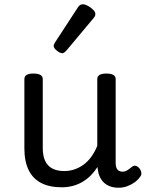

<svg xmlns="http://www.w3.org/2000/svg" viewBox="-20 -859 685 898"><path d="M269 17Q211 17 172 -3.5Q133 -24 113.5 -64.5Q94 -105 94 -166V-489Q94 -502 104.5 -508.5Q115 -515 136 -515Q158 -515 169 -508.5Q180 -502 180 -489V-166Q180 -131 191 -107Q202 -83 224.5 -71Q247 -59 280 -59Q308 -59 332 -68Q356 -77 375.5 -92.5Q395 -108 410 -130Q425 -152 435 -177V-489Q435 -502 445.5 -508.5Q456 -515 478 -515Q499 -515 510 -508.5Q521 -502 521 -489V-96Q521 -82 525 -73Q529 -64 536.5 -60Q544 -56 553 -56Q562 -56 569.5 -59.5Q577 -63 584.5 -69Q592 -75 599 -80Q607 -86 616.5 -83Q626 -80 634 -69Q639 -62 641 -52Q643 -42 636 -33Q626 -18 610 -6.5Q594 5 575 12Q556 19 536 19Q512 19 494.5 12.5Q477 6 465 -6Q453 -18 446 -34Q439 -50 437 -69L436 -78Q422 -56 404.5 -38.5Q387 -21 366 -8.5Q345 4 320.5 10.5Q296 17 269 17ZM272 -610Q261 -610 246 -622Q231 -634 231 -644Q231 -647 232 -650Q233 -653 237 -660L344 -824Q349 -832 354.5 -835.5Q360 -839 368 -839Q378 -839 391.5 -831.5Q405 -824 415.5 -813.5Q426 -803 426 -794Q426 -787 423.5 -782.5Q421 -778 414 -770L291 -623Q279 -610 272 -610Z"/></svg>

Font: Playwrite PL
Style: Regular
Weight: 400
Designer: Veronika Burian, José Scaglione
Foundry: TypeTogether
Version: Version 1.002